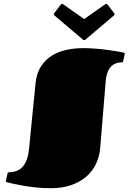

<svg xmlns="http://www.w3.org/2000/svg" viewBox="-20 -971 687 1010"><path d="M167 -533.2Q172.4 -586.4 195.8 -622.1Q219.2 -657.7 253.9 -679Q288.6 -700.2 331.1 -709Q373.5 -717.8 417 -717.8Q452.6 -717.8 486.8 -714.8Q521 -711.9 549.8 -708Q578.6 -704.1 599.6 -700.2Q620.6 -696.3 630.4 -694.3Q636.2 -692.9 636.2 -689Q636.2 -688 635.3 -683.1L627.9 -647.9Q627 -644.5 625.2 -643.8Q623.5 -643.1 622.1 -643.1Q600.6 -643.1 585 -635.7Q569.3 -628.4 559.1 -615.2Q548.8 -602.1 543.5 -584Q538.1 -565.9 536.1 -544.9L506.8 -189.9Q502.9 -147 484.9 -108.9Q466.8 -70.8 434.6 -42.5Q402.3 -14.2 355.5 2.4Q308.6 19 248 19Q207.5 19 169.9 15.1Q132.3 11.2 101.6 5.9Q70.8 0.5 48.6 -4.6Q26.4 -9.8 16.6 -12.2Q10.7 -13.7 10.7 -17.6Q10.7 -18.1 11.7 -22.9L20 -60.1Q21 -63.5 22.7 -64.2Q24.4 -64.9 25.9 -64.9Q47.4 -64.9 65.7 -71.3Q84 -77.6 97.7 -92.3Q111.3 -106.9 120.4 -130.4Q129.4 -153.8 132.8 -188ZM532.2 -947.8Q534.2 -948.7 535.6 -949.7Q537.1 -950.7 538.6 -950.7Q543 -950.7 546.9 -945.8L579.6 -902.8Q582.5 -898.9 582.5 -896Q582.5 -892.1 578.1 -888.7L429.7 -762.7Q428.2 -761.7 426.8 -760.7Q425.3 -759.8 422.9 -759.8Q420.4 -759.8 418.9 -760.7Q417.5 -761.7 416 -762.7L267.6 -888.7Q263.2 -892.1 263.2 -896Q263.2 -898.9 266.1 -902.8L298.8 -945.8Q301.3 -948.7 303 -949.7Q304.7 -950.7 307.1 -950.7Q308.6 -950.7 310.1 -949.7Q311.5 -948.7 313.5 -947.8L422.9 -870.6Z"/></svg>

Font: Fascinate Cyrillic
Style: Regular
Weight: 900
Designer: Denis Ignatov
Foundry: Astigmatic (AOETI)
Version: Version 1.00 November 30, 2018, initial release